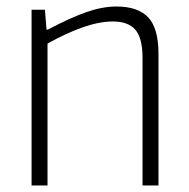

<svg xmlns="http://www.w3.org/2000/svg" viewBox="-20 -570 581 590"><path d="M77 -540H118L123 -479H127Q197 -516 246 -533Q295 -550 338 -550Q404 -550 435.5 -516.5Q467 -483 467 -405V0H418V-392Q418 -453 396 -478.5Q374 -504 327 -504Q285 -504 234 -486Q183 -468 126 -436V0H77Z"/></svg>

Font: Encode Sans Narrow
Style: ExtraLight
Weight: 200
Designer: Pablo Impallari, Andres Torresi
Foundry: Pablo Impallari, Andres Torresi
Version: Version 1.000; ttfautohint (v1.00) -l 8 -r 50 -G 200 -x 14 -